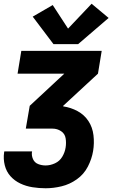

<svg xmlns="http://www.w3.org/2000/svg" viewBox="-27 -802 623 1027"><path d="M217 205Q259 205 302.5 194.5Q346 184 384 157Q422 130 443 89Q464 48 471 6Q478 -36 473 -78.5Q468 -121 446 -154.5Q424 -188 388 -207.5Q352 -227 311 -233V-236L497 -408L517 -530H87L67 -408H317L132 -236L111 -114H254Q279 -114 299.5 -100.5Q320 -87 324 -62.5Q328 -38 324 -13Q320 13 306 36.5Q292 60 267 71.5Q242 83 217 83Q196 83 177 75.5Q158 68 149.5 49Q141 30 144 10L145 8H-4Q-4 10 -5 13Q-10 48 -1.5 82Q7 116 29 140.5Q51 165 81.5 179.5Q112 194 147 199.5Q182 205 217 205ZM259 -566H391L554 -706L463 -782L337 -649L255 -775L148 -713Z"/></svg>

Font: Iosevka Sparkle Heavy Oblique
Style: Regular
Weight: 900
Italic angle: -9°
Designer: Belleve Invis
Foundry: Belleve Invis
Version: Version 4.5.0; ttfautohint (v1.8.3)